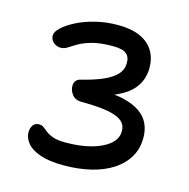

<svg xmlns="http://www.w3.org/2000/svg" viewBox="-106 -815 913 929"><g transform="rotate(15 350.0 -350.0)"><path d="M293 12Q220 12 174.5 -4Q129 -20 108.5 -45.5Q88 -71 88 -98Q88 -120 98 -134.5Q108 -149 128 -149Q142 -149 152 -141.5Q162 -134 175 -123.5Q188 -113 211 -105Q234 -97 274 -97Q345 -97 401 -112Q457 -127 490 -154.5Q523 -182 523 -220Q523 -254 498 -272.5Q473 -291 423 -299Q373 -307 298 -307Q267 -307 251 -327Q235 -347 235 -371Q235 -386 243 -396.5Q251 -407 270 -411Q324 -424 367.5 -442Q411 -460 436 -485Q461 -510 461 -546Q461 -571 449.5 -584.5Q438 -598 419 -602.5Q400 -607 376 -607Q313 -607 273 -596Q233 -585 208 -570.5Q183 -556 166.5 -545Q150 -534 132 -534Q119 -534 107 -540Q95 -546 87.5 -557Q80 -568 80 -582Q80 -600 104 -622.5Q128 -645 168.5 -665.5Q209 -686 261.5 -699Q314 -712 372 -712Q440 -712 484.5 -692Q529 -672 551 -635.5Q573 -599 573 -550Q573 -522 563.5 -493.5Q554 -465 530.5 -439Q507 -413 466 -393Q455 -387 442 -382Q466 -380 486 -375Q538 -363 570.5 -340.5Q603 -318 617.5 -286.5Q632 -255 632 -216Q632 -162 607 -119.5Q582 -77 536.5 -47.5Q491 -18 429 -3Q367 12 293 12Z"/></g></svg>

Font: Shantell Sans Light Medium
Style: Regular
Weight: 500
Version: Version 1.008;[ac192a2d6]